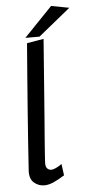

<svg xmlns="http://www.w3.org/2000/svg" viewBox="-59 -893 435 939"><g transform="rotate(-5 158.5 -423.5)"><path d="M119.7 11.8Q92.4 11.8 70.3 -6.6Q48.2 -25.1 49.7 -64.4Q54.1 -133.1 59.5 -209.9Q64.9 -286.7 71 -367.3Q77.2 -447.9 83.4 -529.2Q89.7 -610.5 96 -688.3L178.4 -702.2Q168.7 -573.8 161.7 -480.3Q154.7 -386.7 149.7 -322Q144.7 -257.2 141.3 -215.7Q137.9 -174.1 136.4 -149.8Q134.9 -125.6 134 -113.8Q133.1 -102 133.1 -95.3Q133.1 -77.7 140.6 -69.9Q148 -62.2 158.3 -61.4Q167.8 -60.6 182.9 -67.4Q198 -74.3 212.4 -85L220 -28.7Q188.2 -8.7 164.4 1.6Q140.5 11.8 119.7 11.8ZM90.1 -714.8 229.1 -859.4 317 -842.7 159.6 -714.8Z"/></g></svg>

Font: Ancizar Sans Thin
Style: Italic
Weight: 100
Italic angle: -4°
Designer: Cesar Puertas, Viviana Monsalve, Julian Moncada, Julian Prieto, Jose Castro, Mariel Hernandez, Felipe Aragon, Sara Alarc
Version: Version 8.100